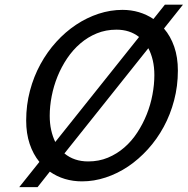

<svg xmlns="http://www.w3.org/2000/svg" viewBox="-20 -752 791 809"><path d="M189.5 -264.2Q189.5 -231.9 195.6 -204.3Q201.7 -176.8 212.9 -153.8L565.9 -596.2Q526.9 -627 470.7 -627Q425.8 -627 387.7 -611.3Q349.6 -595.7 318.4 -568.8Q287.1 -542 262.9 -506.1Q238.8 -470.2 222.4 -429.9Q206.1 -389.6 197.8 -346.9Q189.5 -304.2 189.5 -264.2ZM351.6 -71.8Q396.5 -71.8 434.6 -87.6Q472.7 -103.5 503.7 -130.4Q534.7 -157.2 558.3 -193.4Q582 -229.5 598.1 -269.8Q614.3 -310.1 622.3 -352.8Q630.4 -395.5 630.4 -435.5Q630.4 -469.2 623.8 -497.6Q617.2 -525.9 605 -548.8L251.5 -105.5Q292 -71.8 351.6 -71.8ZM751 -732.4 670.9 -631.8Q698.7 -599.6 714.1 -555.2Q729.5 -510.7 729.5 -454.6Q729.5 -389.2 713.6 -329.1Q697.8 -269 669.7 -217.3Q641.6 -165.5 603 -123Q564.5 -80.6 519.8 -50.5Q475.1 -20.5 425.5 -4.2Q376 12.2 325.7 12.2Q287.6 12.2 253.4 2Q219.2 -8.3 189.9 -28.8L138.2 36.6H61L146 -69.8Q119.6 -102.1 105 -145.8Q90.3 -189.5 90.3 -244.1Q90.3 -309.6 106.2 -369.6Q122.1 -429.7 150.4 -481.4Q178.7 -533.2 217 -575.4Q255.4 -617.7 300.5 -647.7Q345.7 -677.7 395.5 -694.1Q445.3 -710.4 496.1 -710.4Q532.2 -710.4 565.2 -700.7Q598.1 -690.9 626.5 -671.9L674.8 -732.4Z"/></svg>

Font: Andika New Basic
Style: Italic
Weight: 400
Italic angle: -14°
Designer: Victor Gaultney, Annie Olsen, Julie Remington, Don Collingsworth, Eric Hays
Foundry: SIL International
Version: Version 5.500